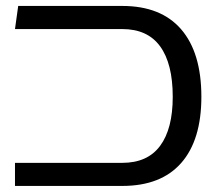

<svg xmlns="http://www.w3.org/2000/svg" viewBox="-20 -613 719 633"><path d="M29.4 0V-76.1H383Q466.4 -76.1 507.9 -132.2Q549.5 -188.2 549.5 -293.9Q549.5 -403.1 507.9 -460.2Q466.4 -517.2 383 -517.2H29.4L40 -593.4H383Q510.9 -593.4 577.4 -516.2Q643.9 -439 643.9 -293.9Q643.9 -151.4 577.4 -75.7Q510.9 0 383 0Z"/></svg>

Font: Noto Sans Hebrew Light
Style: Regular
Weight: 100
Version: Version 3.000